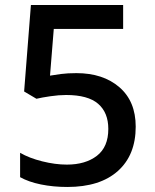

<svg xmlns="http://www.w3.org/2000/svg" viewBox="-20 -734 615 764"><path d="M284 -443Q390 -443 455 -387Q520 -331 520 -230Q520 -117 449 -53.5Q378 10 248 10Q192 10 143 0Q94 -10 60 -29V-126Q96 -105 148 -92Q200 -79 246 -79Q320 -79 365.5 -114Q411 -149 411 -221Q411 -286 370.5 -321Q330 -356 243 -356Q214 -356 180 -351Q146 -346 125 -341L76 -370L103 -714H470V-619H194L179 -433Q195 -436 222 -439.5Q249 -443 284 -443Z"/></svg>

Font: Noto Sans Thai Looped Medium
Style: Regular
Weight: 500
Designer: Sasikarn Vongin, Ben Mitchell
Foundry: The Fontpad Ltd
Version: Version 1.001; ttfautohint (v1.8.4.7-5d5b)